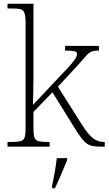

<svg xmlns="http://www.w3.org/2000/svg" viewBox="-20 -780 577 1021"><path d="M20 0V-25H38Q71 -25 88 -29Q105 -33 110.5 -48.5Q116 -64 116 -98V-659Q116 -695 110 -711Q104 -727 89 -731Q74 -735 46 -735H20V-760H158V-374Q158 -338 157 -297Q156 -256 155 -222L300 -376Q340 -417 359 -439.5Q378 -462 384 -473.5Q390 -485 390 -492Q390 -505 374.5 -508Q359 -511 326 -511V-536H506V-511Q479 -511 464.5 -504.5Q450 -498 435 -480Q420 -462 390 -429L288 -319L415 -118Q449 -64 475 -44.5Q501 -25 533 -25H537V0H523Q495 0 476 -3Q457 -6 442 -16.5Q427 -27 411 -48.5Q395 -70 372 -107L259 -289L158 -185V-97Q158 -63 163.5 -48Q169 -33 186 -29Q203 -25 236 -25H244V0ZM257 208Q265 171 271.5 133Q278 95 282 61H337V71Q328 92 317 119.5Q306 147 294 174Q282 201 272 221H257Z"/></svg>

Font: Noto Serif Tamil ExtraLight
Style: Regular
Weight: 200
Designer: Indian Type Foundry, Tom Grace, and the Monotype Design Team
Foundry: Monotype Imaging Inc.
Version: Version 2.004; ttfautohint (v1.8.4.7-5d5b)